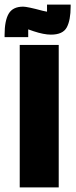

<svg xmlns="http://www.w3.org/2000/svg" viewBox="-32 -817 330 837"><path d="M224 0H54V-621H224ZM276 -797V-789Q276 -729 259 -697.5Q242 -666 190 -666Q159 -666 114 -681L91 -689V-655H-12V-665Q-12 -727 6 -757.5Q24 -788 69 -788Q87 -788 154 -770L173 -766V-797Z"/></svg>

Font: Passion One
Style: Regular
Weight: 400
Designer: Alejandro Lo Celso
Foundry: Fontstage
Version: Version 1.002